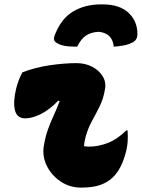

<svg xmlns="http://www.w3.org/2000/svg" viewBox="-20 -845 647 876"><path d="M430 -700Q395 -698 372 -682.5Q349 -667 332 -632Q293 -632 271.5 -636.5Q250 -641 236 -651Q219 -662 232 -690Q261 -762 315 -793.5Q369 -825 441 -825H448Q525 -825 566 -787Q607 -749 607 -689Q607 -665 588 -653Q569 -643 548.5 -638.5Q528 -634 499 -632Q493 -694 430 -700ZM82 -515Q142 -538 208.5 -547.5Q275 -557 328 -557Q369 -557 400.5 -540.5Q432 -524 448.5 -497Q465 -470 459 -438Q452 -395 435 -360.5Q418 -326 400 -293.5Q382 -261 371 -222Q368 -211 366 -200Q364 -189 363 -178Q369 -177 375.5 -176.5Q382 -176 387 -176Q429 -176 472.5 -193Q516 -210 556 -250H562Q564 -226 562.5 -200.5Q561 -175 553 -146Q534 -74 495 -36Q473 -14 438.5 -1.5Q404 11 350 11Q298 11 256.5 -17Q215 -45 193.5 -88.5Q172 -132 180 -180Q187 -222 199 -255Q211 -288 225 -318.5Q239 -349 252 -383L246 -386Q208 -346 168 -325.5Q128 -305 95 -305Q57 -305 48 -343Q39 -381 54 -442Q59 -462 66 -480Q73 -498 82 -515Z"/></svg>

Font: Recursive Mn Csl St Blk
Style: Italic
Weight: 900
Italic angle: -15°
Monospace: yes
Version: Version 1.079;hotconv 1.0.112;makeotfexe 2.5.65598; ttfautoh